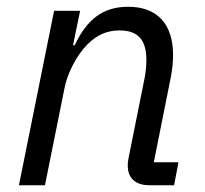

<svg xmlns="http://www.w3.org/2000/svg" viewBox="-20 -548 605 568"><path d="M113 0 171 -288C179 -329 205 -383 239 -417C267 -445 297 -458 334 -458C389 -458 413 -429 413 -371C413 -359 412 -338 408 -318L360 -79C358 -69 358 -64 358 -58C358 -18 384 0 422 0H495L508 -68H435L485 -318C490 -343 492 -366 492 -385C492 -474 448 -528 359 -528C285 -528 237 -491 201 -414H196L217 -516H140L36 0Z"/></svg>

Font: Braiins Sans
Style: Italic
Weight: 400
Italic angle: -11.31°
Designer: Mike Abbink, Paul van der Laan, Pieter van Rosmalen, Jiri Chlebus, Lubos Buracinsky
Foundry: Bold Monday, Sudetype
Version: Version 1.000;hotconv 1.0.109;makeotfexe 2.5.65596